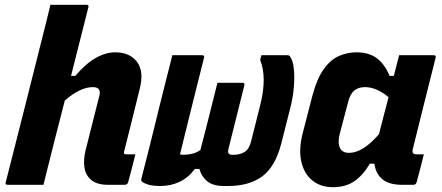

<svg xmlns="http://www.w3.org/2000/svg" viewBox="-20 -770 1840 800"><path d="M460 -552Q521 -552 551 -512Q581 -472 562 -399Q546 -334 530 -269.5Q514 -205 497 -138Q495 -132 498 -129Q500 -127 508 -127H544Q537 -98 529.5 -69Q522 -40 514 -11Q511 0 500 0H430Q385 0 361 -19.5Q337 -39 332 -71Q327 -103 336 -141Q352 -203 365 -256.5Q378 -310 394 -371Q403 -407 367 -407Q314 -407 250 -351Q227 -263 205 -175.5Q183 -88 161 0H12Q0 0 4 -11Q45 -172 85.5 -332Q126 -492 166 -652Q173 -679 179 -704Q185 -729 190 -750H340Q352 -750 348 -739Q330 -668 312 -596.5Q294 -525 276 -454H294Q336 -504 378 -528Q420 -552 460 -552Z M886 -425H990Q1001 -425 998 -414L932 -150Q925 -125 947 -125H953Q979 -125 998.5 -136.5Q1018 -148 1026 -180L1065 -335Q1093 -448 1064 -520L1069 -540H1176Q1186 -540 1188 -535Q1200 -520 1204 -486Q1208 -452 1204.5 -408.5Q1201 -365 1190 -322L1152 -172Q1127 -75 1072.5 -35Q1018 5 930 5H914Q867 5 843 -15Q819 -35 811 -66H792Q764 -29 727.5 -12Q691 5 648 5Q616 5 597 -1Q578 -7 571 -14Q569 -16 568.5 -18Q568 -20 569 -25Q584 -84 596 -131Q608 -178 619 -223Q630 -268 642.5 -319Q655 -370 672 -437Q678 -460 684.5 -486Q691 -512 698 -540H822Q833 -540 830 -529Q809 -445 789 -365.5Q769 -286 749 -204Q744 -185 739.5 -165.5Q735 -146 730 -127Q736 -125 744 -125Q763 -125 781.5 -129.5Q800 -134 815 -145Q829 -197 840 -241.5Q851 -286 862 -329.5Q873 -373 886 -425Z M1465 -552Q1517 -552 1550 -527.5Q1583 -503 1603 -454H1621Q1626 -473 1631 -493Q1636 -513 1643 -540H1787Q1798 -540 1795 -529Q1771 -433 1745.5 -332Q1720 -231 1700 -149Q1694 -127 1715 -127H1746Q1739 -98 1731.5 -69Q1724 -40 1716 -11Q1713 0 1702 0H1654Q1601 0 1573 -23.5Q1545 -47 1540 -88H1521Q1493 -40 1456.5 -15Q1420 10 1367 10Q1316 10 1281.5 -18Q1247 -46 1235.5 -96.5Q1224 -147 1241 -214L1281 -369Q1301 -444 1330 -483.5Q1359 -523 1394 -537.5Q1429 -552 1465 -552ZM1403 -144Q1414 -133 1434 -133Q1492 -133 1559 -211Q1569 -250 1579 -288.5Q1589 -327 1599 -365Q1577 -384 1551.5 -395.5Q1526 -407 1501 -407Q1474 -407 1457 -393.5Q1440 -380 1431 -347L1395 -210Q1390 -189 1391.5 -172Q1393 -155 1403 -144Z"/></svg>

Font: Recursive Mn Lnr St XBd
Style: Italic
Weight: 800
Italic angle: -15°
Monospace: yes
Version: Version 1.079;hotconv 1.0.112;makeotfexe 2.5.65598; ttfautoh